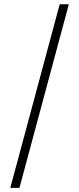

<svg xmlns="http://www.w3.org/2000/svg" viewBox="-20 -782 375 911"><path d="M306.6 -761.7 72.3 109.4H28.8L263.2 -761.7Z"/></svg>

Font: Inter ExtraLight
Style: Regular
Weight: 250
Designer: Rasmus Andersson
Foundry: rsms
Version: Version 4.001;git-66647c0bb